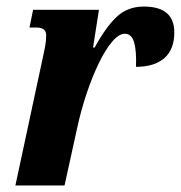

<svg xmlns="http://www.w3.org/2000/svg" viewBox="-20 -566 552 586"><path d="M110 -387Q114 -405 117.5 -423Q121 -441 121 -458Q121 -471 113 -476.5Q105 -482 91 -482H70L81 -536H282L264 -421H269Q302 -482 335.5 -514Q369 -546 419 -546Q512 -546 512 -467Q512 -415 481.5 -388.5Q451 -362 395 -362Q397 -409 389.5 -436Q382 -463 361 -463Q343 -463 322.5 -439Q302 -415 282 -374Q262 -333 244.5 -281Q227 -229 215 -173L177 0H27Z"/></svg>

Font: Noto Serif ExtraCondensed ExtraBold
Style: Italic
Weight: 800
Width: 2
Italic angle: -12°
Designer: Monotype Design Team
Foundry: Monotype Imaging Inc.
Version: Version 2.013